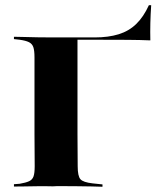

<svg xmlns="http://www.w3.org/2000/svg" viewBox="-20 -711 634 731"><path d="M111.3 -201.6V-492.7Q111.3 -518.5 106.9 -531.5Q102.4 -544.4 90.3 -550.4Q78.2 -556.5 54.8 -559.7L33.1 -562.1V-571Q49.2 -571 71.8 -570.2Q94.4 -569.4 122.6 -569Q150.8 -568.5 181.5 -568.5H194.4H340.3Q392.7 -568.5 431.9 -580.6Q471 -592.7 498.8 -619.8Q526.6 -646.8 546.8 -691.1H555.6Q553.2 -656.5 552.4 -622.6Q551.6 -588.7 552.4 -557.3Q516.1 -558.9 465.7 -559.3Q415.3 -559.7 339.5 -559.7H275V-201.6ZM181.5 -1.6Q150.8 -2.4 122.6 -2Q94.4 -1.6 71.8 -1.2Q49.2 -0.8 33.1 -0.8V-9.7L54.8 -11.3Q78.2 -15.3 90.7 -21Q103.2 -26.6 107.7 -39.5Q112.1 -52.4 112.1 -78.2L111.3 -201.6H275L275.8 -78.2Q275.8 -40.3 286.3 -28.6Q296.8 -16.9 332.3 -12.9L370.2 -8.9V0Q352.4 -0.8 327.4 -1.2Q302.4 -1.6 271.4 -2Q240.3 -2.4 206.5 -2.4H197.6Z"/></svg>

Font: Playfair 144pt SemiExpanded Black
Style: Regular
Weight: 900
Width: 6
Designer: Claus Eggers Sørensen
Foundry: Claus Eggers Sørensen
Version: Version 2.203